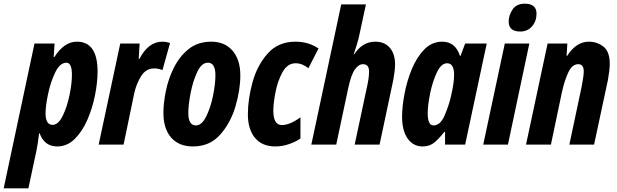

<svg xmlns="http://www.w3.org/2000/svg" viewBox="-79 -784 3348 1041"><path d="M168 -170Q168 -209 181.5 -274Q195 -339 220.5 -391.5Q246 -444 281 -444Q311 -444 311 -378Q311 -332 298 -268.5Q285 -205 261 -156Q237 -107 206 -107Q168 -107 168 -170ZM75 237 119 31Q122 15 126 -9Q130 -33 133 -61H136Q162 10 231 10Q285 10 326 -30.5Q367 -71 394.5 -134Q422 -197 436 -267Q450 -337 450 -396Q450 -558 338 -558Q269 -558 216 -475H212L217 -548H108L-59 237Z M591 0 649 -279Q660 -329 686 -371Q712 -413 757 -413Q781 -413 802 -404L843 -551Q821 -558 801 -558Q726 -558 677 -465H673L678 -548H573L456 0Z M1224 -375Q1224 -460 1182 -509Q1140 -558 1066 -558Q994 -558 944.5 -518.5Q895 -479 864.5 -418.5Q834 -358 820.5 -291.5Q807 -225 807 -172Q807 -86 849 -38Q891 10 967 10Q1058 10 1114.5 -53.5Q1171 -117 1197.5 -206.5Q1224 -296 1224 -375ZM942 -171Q942 -215 954.5 -279.5Q967 -344 990.5 -394Q1014 -444 1048 -444Q1089 -444 1089 -376Q1089 -329 1076 -265Q1063 -201 1039 -152.5Q1015 -104 983 -104Q942 -104 942 -171Z M1550 -33V-148Q1493 -106 1449 -106Q1403 -106 1403 -184Q1403 -225 1415 -286Q1427 -347 1453.5 -394Q1480 -441 1524 -441Q1560 -441 1593 -414L1648 -521Q1594 -558 1523 -558Q1429 -558 1372 -493.5Q1315 -429 1290 -337.5Q1265 -246 1265 -164Q1265 -83 1303.5 -36.5Q1342 10 1414 10Q1452 10 1489 -3Q1526 -16 1550 -33Z M1744 0 1809 -306Q1825 -380 1845.5 -408Q1866 -436 1889 -436Q1922 -436 1922 -397Q1922 -378 1919 -357Q1916 -336 1911 -314L1844 0H1979L2053 -349Q2057 -370 2060 -393.5Q2063 -417 2063 -435Q2063 -492 2034.5 -525Q2006 -558 1956 -558Q1886 -558 1842 -490H1839Q1848 -517 1857 -546.5Q1866 -576 1871 -602L1905 -760H1771L1609 0Z M2240 -170Q2240 -213 2253 -277Q2266 -341 2289.5 -391Q2313 -441 2345 -441Q2383 -441 2383 -379Q2383 -358 2379.5 -331Q2376 -304 2365 -257Q2353 -207 2330.5 -155.5Q2308 -104 2271 -104Q2240 -104 2240 -170ZM2330 -69H2334V0H2443L2560 -548H2443L2418 -481H2415Q2390 -558 2319 -558Q2262 -558 2221 -515.5Q2180 -473 2153.5 -408.5Q2127 -344 2114 -274.5Q2101 -205 2101 -151Q2101 -76 2131 -33Q2161 10 2213 10Q2251 10 2277.5 -12.5Q2304 -35 2330 -69Z M2830 -710Q2830 -764 2766 -764Q2721 -764 2700 -732.5Q2679 -701 2679 -667Q2679 -613 2742 -613Q2781 -613 2805.5 -641Q2830 -669 2830 -710ZM2675 0 2791 -548H2658L2541 0Z M2908 0 2968 -286Q2983 -352 3003.5 -394Q3024 -436 3056 -436Q3086 -436 3086 -397Q3086 -382 3082.5 -360Q3079 -338 3075 -316L3008 0H3142L3217 -350Q3227 -405 3227 -437Q3227 -505 3192.5 -531.5Q3158 -558 3114 -558Q3045 -558 2996 -481H2993L2997 -548H2890L2773 0Z"/></svg>

Font: Noto Sans UI Condensed ExtraBold
Style: Italic
Weight: 800
Width: 3
Designer: Monotype Design Team
Foundry: Monotype Imaging Inc.
Version: 1.001